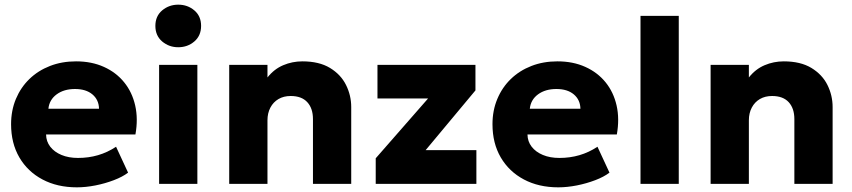

<svg xmlns="http://www.w3.org/2000/svg" viewBox="-20 -788 3652 823"><path d="M309.5 15Q225.5 15 162 -18.8Q98.5 -52.5 63 -113.2Q27.5 -174 27.5 -255.5Q27.5 -314.5 48.2 -364Q69 -413.5 106.2 -449.5Q143.5 -485.5 194.2 -505.2Q245 -525 306 -525Q373 -525 425.5 -501.2Q478 -477.5 512.2 -435.2Q546.5 -393 559.5 -335.8Q572.5 -278.5 560.5 -211.5H177.5Q178 -181.5 195.5 -159Q213 -136.5 243.5 -123.8Q274 -111 314.5 -111Q359.5 -111 400 -122.8Q440.5 -134.5 477.5 -159L529 -48Q505.5 -30 468.2 -15.8Q431 -1.5 389.2 6.8Q347.5 15 309.5 15ZM187.5 -322H404.5Q403.5 -360.5 376 -383.5Q348.5 -406.5 301.5 -406.5Q254 -406.5 222.8 -383.5Q191.5 -360.5 187.5 -322Z M662 0V-510H826V0ZM744 -585.5Q704.5 -585.5 675.2 -610.2Q646 -635 646 -677Q646 -719 675.2 -743.5Q704.5 -768 744 -768Q784 -768 813 -743.5Q842 -719 842 -677Q842 -635 813 -610.2Q784 -585.5 744 -585.5Z M962.5 0V-510H1126.5V-456Q1155 -492 1194 -508.5Q1233 -525 1276 -525Q1348 -525 1394.5 -496.8Q1441 -468.5 1463.2 -423.8Q1485.5 -379 1485.5 -329V0H1321.5V-277.5Q1321.5 -323.5 1297.2 -350Q1273 -376.5 1226 -376.5Q1196 -376.5 1173.8 -363.5Q1151.5 -350.5 1139 -326.8Q1126.5 -303 1126.5 -272.5V0Z M1590.5 0V-109.5L1815 -366H1598V-510H2018V-400.5L1804.5 -144.5H2022V0Z M2373 15Q2289 15 2225.5 -18.8Q2162 -52.5 2126.5 -113.2Q2091 -174 2091 -255.5Q2091 -314.5 2111.8 -364Q2132.5 -413.5 2169.8 -449.5Q2207 -485.5 2257.8 -505.2Q2308.5 -525 2369.5 -525Q2436.5 -525 2489 -501.2Q2541.5 -477.5 2575.8 -435.2Q2610 -393 2623 -335.8Q2636 -278.5 2624 -211.5H2241Q2241.5 -181.5 2259 -159Q2276.5 -136.5 2307 -123.8Q2337.5 -111 2378 -111Q2423 -111 2463.5 -122.8Q2504 -134.5 2541 -159L2592.5 -48Q2569 -30 2531.8 -15.8Q2494.5 -1.5 2452.8 6.8Q2411 15 2373 15ZM2251 -322H2468Q2467 -360.5 2439.5 -383.5Q2412 -406.5 2365 -406.5Q2317.5 -406.5 2286.2 -383.5Q2255 -360.5 2251 -322Z M2725.5 0V-720H2889.5V0Z M3026 0V-510H3190V-456Q3218.5 -492 3257.5 -508.5Q3296.5 -525 3339.5 -525Q3411.5 -525 3458 -496.8Q3504.5 -468.5 3526.8 -423.8Q3549 -379 3549 -329V0H3385V-277.5Q3385 -323.5 3360.8 -350Q3336.5 -376.5 3289.5 -376.5Q3259.5 -376.5 3237.2 -363.5Q3215 -350.5 3202.5 -326.8Q3190 -303 3190 -272.5V0Z"/></svg>

Font: Geologica Thin Roman
Style: Bold
Weight: 700
Version: Version 1.010;gftools[0.9.28]